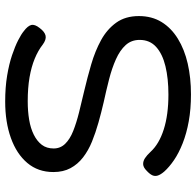

<svg xmlns="http://www.w3.org/2000/svg" viewBox="-28 -710 757 741"><g transform="rotate(-90 350.5 -339.5)"><path d="M357 19Q300 19 253 10.5Q206 2 168 -13Q130 -28 103 -46.5Q76 -65 59 -84Q47 -98 43.5 -109Q40 -120 44.5 -130Q49 -140 62 -152Q75 -165 87 -165.5Q99 -166 110.5 -158.5Q122 -151 135 -137Q165 -104 221.5 -86Q278 -68 356 -68Q418 -68 465.5 -79.5Q513 -91 540 -115.5Q567 -140 567 -179Q567 -211 547 -233Q527 -255 492.5 -270.5Q458 -286 415 -297Q372 -308 326 -318Q287 -327 248 -338Q209 -349 174.5 -363Q140 -377 113.5 -397.5Q87 -418 72 -446Q57 -474 57 -512Q57 -571 92 -612.5Q127 -654 188.5 -676Q250 -698 329 -698Q384 -698 429 -690.5Q474 -683 508 -671.5Q542 -660 565.5 -648Q589 -636 601 -626Q621 -611 624.5 -597.5Q628 -584 613 -565Q598 -545 583 -542Q568 -539 549 -553Q526 -571 494.5 -584Q463 -597 422.5 -604Q382 -611 330 -611Q292 -611 259 -605.5Q226 -600 201 -587.5Q176 -575 162 -556.5Q148 -538 148 -511Q148 -485 166 -466.5Q184 -448 215.5 -435.5Q247 -423 287 -413Q327 -403 370 -393Q421 -381 472.5 -366Q524 -351 566 -328Q608 -305 633.5 -269.5Q659 -234 659 -182Q659 -132 636 -94.5Q613 -57 571.5 -31.5Q530 -6 475.5 6.5Q421 19 357 19Z"/></g></svg>

Font: Fredoka SemiExpanded
Style: Regular
Weight: 400
Width: 6
Designer: Ben Nathan
Foundry: Milena B. Brandão, Ben Nathan
Version: Version 2.001